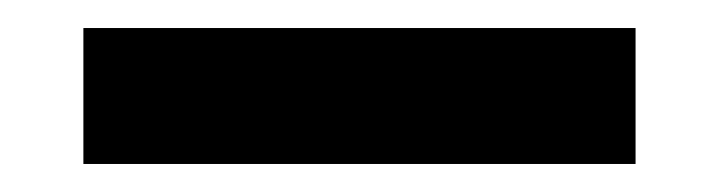

<svg xmlns="http://www.w3.org/2000/svg" viewBox="-20 34 513 137"><path d="M433.5 54V151H39.5V54Z"/></svg>

Font: Lato ExtraBold
Style: Regular
Weight: 800
Designer: Lukasz Dziedzic with Adam Twardoch and Botio Nikoltchev
Foundry: tyPoland Lukasz Dziedzic
Version: Version 2.015; 2015-08-06; http://www.latofonts.com/